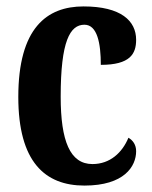

<svg xmlns="http://www.w3.org/2000/svg" viewBox="-20 -568 474 598"><path d="M243 10C367 10 404 -50 404 -97C404 -117 394 -131 380 -139C361 -93 323 -57 268 -57C198 -57 169 -129 169 -267C169 -440 198 -491 243 -491C283 -491 294 -433 294 -366C385 -366 404 -400 404 -444C404 -503 357 -548 240 -548C126 -548 37 -481 37 -266C37 -64 120 10 243 10Z"/></svg>

Font: Noto Serif Myanmar ExtraCondensed
Style: Bold
Weight: 700
Width: 2
Designer: Ben Mitchell and the Monotype Design Team
Foundry: Monotype Imaging Inc.
Version: Version 2.106